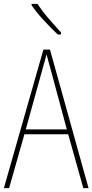

<svg xmlns="http://www.w3.org/2000/svg" viewBox="-20 -1064 477 991"><path d="M410 -93 332 -371H106L27 -93H0L204 -808H238L437 -93ZM243 -700Q237 -722 231.5 -741.5Q226 -761 220 -784Q215 -762 209 -742.5Q203 -723 197 -699L113 -396H325ZM174 -1044Q199 -1005 232 -967Q265 -929 295 -896V-886H278Q246 -916 207 -958Q168 -1000 143 -1037V-1044Z"/></svg>

Font: Noto Sans Kannada UI Condensed Thin
Style: Regular
Weight: 100
Width: 3
Designer: Jelle Bosma - Monotype Design Team
Foundry: Monotype Imaging Inc.
Version: Version 2.005; ttfautohint (v1.8.4.7-5d5b)